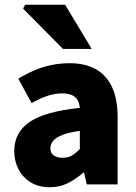

<svg xmlns="http://www.w3.org/2000/svg" viewBox="-20 -776 572 808"><path d="M189 12Q143 12 109.5 -8.5Q76 -29 58 -63.5Q40 -98 40 -140Q40 -219 105 -263Q170 -307 316 -322Q314 -342 306 -355.5Q298 -369 282 -376Q266 -383 241 -383Q212 -383 181 -373Q150 -363 113 -342L57 -445Q90 -465 125 -480Q160 -495 197 -502.5Q234 -510 273 -510Q337 -510 382 -485.5Q427 -461 451 -410.5Q475 -360 475 -281V0H345L334 -49H330Q299 -22 265 -5Q231 12 189 12ZM244 -112Q267 -112 283.5 -122Q300 -132 316 -149V-225Q269 -219 242 -208Q215 -197 203.5 -183Q192 -169 192 -152Q192 -132 206 -122Q220 -112 244 -112ZM245 -570 77 -740 86 -756H254L366 -570Z"/></svg>

Font: Source Sans 3 ExtraBold
Style: Regular
Weight: 800
Designer: Paul D. Hunt
Foundry: Adobe
Version: Version 3.052;hotconv 1.1.0;makeotfexe 2.6.0